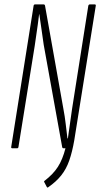

<svg xmlns="http://www.w3.org/2000/svg" viewBox="-20 -675 456 874"><path d="M200 177Q196 181 193 176L182 155Q179 150 183 148Q222 118 243.5 84.5Q265 51 278 0H269Q264 0 263 -6L179 -471Q174 -504 169 -541Q164 -578 159 -610H158Q155 -587 152 -563Q149 -539 145 -514.5Q141 -490 138 -466L64 -6Q63 0 58 0H36Q30 0 31 -6L133 -649Q134 -655 140 -655H178Q184 -655 185 -649L269 -177Q275 -146 279 -111.5Q283 -77 287 -45H289Q293 -76 298.5 -112Q304 -148 308 -179L382 -649Q384 -655 389 -655H411Q417 -655 416 -649L318 -36Q309 16 295.5 55Q282 94 259 123Q236 152 200 177Z"/></svg>

Font: Sofia Sans Extra Condensed ExtraLight
Style: Italic
Weight: 250
Italic angle: -9°
Version: Version 4.100